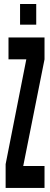

<svg xmlns="http://www.w3.org/2000/svg" viewBox="-20 -918 245 938"><path d="M7.5 0V-116L108.5 -628H21.5V-735H197.5V-628L93.5 -107H197.5V0ZM78 -797.5V-898.5H157V-797.5Z"/></svg>

Font: League Gothic Condensed
Style: Regular
Weight: 400
Width: 3
Designer: The League of Moveable Type
Version: Version 2.001